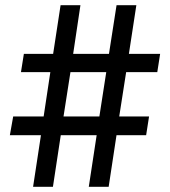

<svg xmlns="http://www.w3.org/2000/svg" viewBox="-20 -720 656 740"><path d="M107.5 0 137.8 -198.8H18L30.8 -271H148.2L174 -442H60.8L72 -512.5H184.8L213.5 -700H290L262 -512.5H400L429.2 -700H505.5L476.8 -512.5H597.2L586.2 -442H466.2L439.5 -271H554.5L543.2 -198.8H429L398.8 0H322.2L352.5 -198.8H214.2L184 0ZM224.8 -271H363L389.5 -442H251.5Z"/></svg>

Font: Overpass Mono Light
Style: Regular
Weight: 300
Monospace: yes
Designer: Delve Withrington, Dave Bailey
Foundry: Delve Fonts LLC
Version: Version 4.000